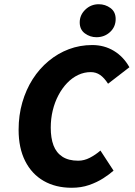

<svg xmlns="http://www.w3.org/2000/svg" viewBox="-20 -876 640 908"><path d="M319 12Q243 12 186.5 -20.5Q130 -53 99 -114.5Q68 -176 68 -262Q68 -331 85.5 -391.5Q103 -452 134.5 -501.5Q166 -551 210 -587.5Q254 -624 306 -643.5Q358 -663 416 -663Q473 -663 518.5 -635.5Q564 -608 592 -558L491 -480Q473 -508 453.5 -521.5Q434 -535 409 -535Q378 -535 349.5 -521.5Q321 -508 297.5 -483.5Q274 -459 256.5 -426Q239 -393 229.5 -354Q220 -315 220 -272Q220 -223 233 -188.5Q246 -154 275 -135Q304 -116 350 -116Q378 -116 405 -130Q432 -144 455 -164L517 -69Q498 -52 468.5 -33Q439 -14 401.5 -1Q364 12 319 12ZM436 -700Q406 -700 381.5 -718Q357 -736 357 -770Q357 -805 383.5 -830.5Q410 -856 447 -856Q478 -856 502.5 -838Q527 -820 527 -786Q527 -749 500.5 -724.5Q474 -700 436 -700Z"/></svg>

Font: Source Code Pro ExtraLight ExtraBold
Style: Italic
Weight: 800
Italic angle: -11°
Monospace: yes
Version: Version 1.016;hotconv 1.0.116;makeotfexe 2.5.65601